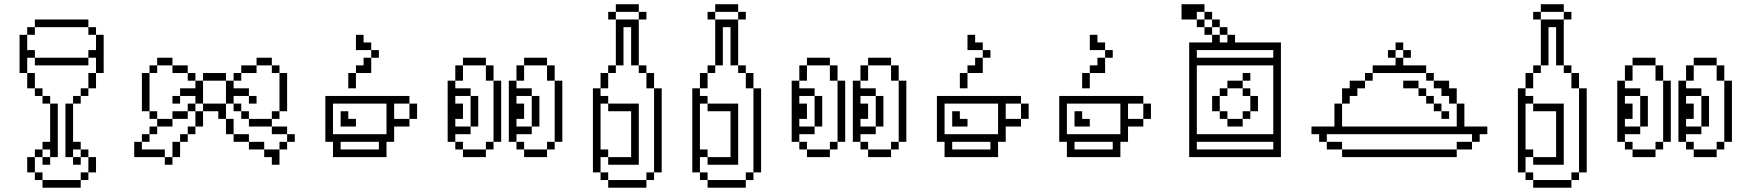

<svg xmlns="http://www.w3.org/2000/svg" viewBox="-20 -734 8183 897"><path d="M178.6 107.1V71.4H142.9V107.1ZM178.6 107.1V142.9H357.1V107.1ZM357.1 71.4V107.1H392.9V71.4ZM392.9 0V71.4H428.6V0ZM392.9 0V-35.7H357.1V0ZM142.9 71.4V0H107.1V71.4ZM321.4 0V-35.7H357.1V-71.4H321.4V-250H285.7V0ZM321.4 0V35.7H357.1V0ZM178.6 0V-35.7H142.9V0ZM178.6 0V35.7H214.3V0ZM178.6 -71.4V-35.7H214.3V0H250V-250H214.3V-71.4ZM214.3 -250V-285.7H178.6V-250ZM321.4 -285.7V-250H357.1V-285.7ZM357.1 -321.4V-285.7H392.9V-321.4ZM392.9 -392.9V-321.4H428.6V-392.9ZM428.6 -464.3V-392.9H464.3V-571.4H428.6V-500H392.9V-464.3ZM428.6 -571.4V-607.1H392.9V-571.4ZM178.6 -285.7V-321.4H142.9V-285.7ZM142.9 -321.4V-392.9H107.1V-321.4ZM107.1 -392.9V-464.3H142.9V-500H107.1V-571.4H71.4V-392.9ZM107.1 -607.1V-571.4H142.9V-607.1ZM142.9 -464.3V-428.6H392.9V-464.3ZM392.9 -607.1V-642.9H142.9V-607.1Z M750 0V-35.7H642.9V-71.4H607.1V0ZM750 0V35.7H785.7V0ZM642.9 -107.1V-71.4H678.6V-107.1ZM678.6 -142.9V-107.1H714.3V-142.9ZM714.3 -178.6V-214.3H678.6V-178.6ZM714.3 -178.6V-142.9H785.7V-178.6ZM678.6 -214.3V-392.9H642.9V-214.3ZM678.6 -428.6V-392.9H714.3V-428.6ZM714.3 -464.3V-428.6H785.7V-464.3ZM785.7 -428.6V-392.9H857.1V-428.6ZM857.1 -392.9V-357.1H892.9V-392.9ZM892.9 -357.1V-321.4H821.4V-285.7H892.9V-250H928.6V-357.1ZM785.7 -285.7V-250H821.4V-285.7ZM857.1 -250V-214.3H892.9V-250ZM857.1 -214.3H785.7V-178.6H857.1ZM785.7 -71.4V0H821.4V-71.4ZM821.4 -107.1V-71.4H857.1V-107.1ZM857.1 -142.9V-107.1H892.9V-142.9ZM892.9 -214.3V-142.9H928.6V-214.3ZM928.6 -250V-214.3H1000V-178.6H1035.7V-250ZM1035.7 -178.6V-107.1H1071.4V-178.6ZM1071.4 -107.1V-71.4H1142.9V-107.1ZM1142.9 -71.4V-35.7H1214.3V-71.4ZM1214.3 -35.7V0H1250V35.7H1285.7V-35.7ZM1285.7 -71.4V-35.7H1321.4V-71.4ZM1321.4 -107.1V-142.9H1250V-107.1ZM1321.4 -107.1V-71.4H1357.1V-107.1ZM1250 -142.9V-178.6H1142.9V-142.9ZM1142.9 -178.6V-214.3H1107.1V-178.6ZM1107.1 -214.3V-250H1071.4V-214.3ZM1071.4 -250V-285.7H1142.9V-321.4H1071.4V-357.1H1035.7V-250ZM1035.7 -357.1V-392.9H928.6V-357.1ZM1071.4 -392.9V-357.1H1107.1V-392.9ZM1142.9 -285.7V-250H1178.6V-285.7ZM1107.1 -428.6V-392.9H1178.6V-428.6ZM1178.6 -464.3V-428.6H1250V-464.3ZM1250 -428.6V-392.9H1285.7V-428.6ZM1285.7 -392.9V-214.3H1321.4V-392.9ZM1250 -214.3V-178.6H1285.7V-214.3Z M1535.7 -71.4V0H1785.7V-71.4H1821.4V-142.9H1892.9V-178.6H1821.4V-250H1892.9V-285.7H1500V-71.4ZM1535.7 -107.1V-250H1785.7V-107.1ZM1892.9 -250V-178.6H1928.6V-250ZM1571.4 -214.3V-142.9H1642.9V-178.6H1607.1V-214.3ZM1571.4 -35.7V-71.4H1750V-35.7ZM1607.1 -392.9V-321.4H1642.9V-392.9ZM1642.9 -428.6V-392.9H1714.3V-464.3H1678.6V-428.6ZM1714.3 -500V-535.7H1678.6V-571.4H1642.9V-500ZM1714.3 -500V-464.3H1750V-500Z M2250 -35.7H2142.9V0H2250ZM2071.4 -357.1V-71.4H2107.1V-107.1H2178.6V-142.9H2107.1V-178.6H2142.9V-250H2107.1V-285.7H2178.6V-321.4H2107.1V-357.1ZM2142.9 -35.7V-71.4H2107.1V-35.7ZM2250 -71.4V-35.7H2285.7V-71.4ZM2285.7 -357.1V-71.4H2321.4V-357.1ZM2107.1 -428.6V-357.1H2142.9V-428.6ZM2142.9 -464.3V-428.6H2250V-464.3ZM2250 -428.6V-357.1H2285.7V-428.6ZM2178.6 -285.7V-142.9H2214.3V-285.7ZM2535.7 -35.7H2428.6V0H2535.7ZM2357.1 -357.1V-71.4H2392.9V-107.1H2464.3V-142.9H2392.9V-178.6H2428.6V-250H2392.9V-285.7H2464.3V-321.4H2392.9V-357.1ZM2428.6 -35.7V-71.4H2392.9V-35.7ZM2535.7 -71.4V-35.7H2571.4V-71.4ZM2392.9 -428.6V-357.1H2428.6V-428.6ZM2428.6 -464.3V-428.6H2535.7V-464.3ZM2535.7 -428.6V-357.1H2571.4V-428.6ZM2464.3 -285.7V-142.9H2500V-285.7ZM2571.4 -357.1V-71.4H2607.1V-357.1Z M3000 107.1H2821.4V142.9H3000ZM2821.4 107.1V71.4H2785.7V107.1ZM3000 71.4V107.1H3035.7V71.4ZM3035.7 -321.4V71.4H3071.4V-321.4ZM2785.7 71.4V0H2821.4V-35.7H2785.7V-250H2821.4V-285.7H2785.7V-321.4H2750V71.4ZM3035.7 -321.4V-392.9H3000V-321.4ZM2821.4 -250V-214.3H2928.6V0H2821.4V35.7H2964.3V-250ZM2785.7 -392.9V-321.4H2821.4V-392.9ZM2821.4 -428.6V-392.9H2857.1V-428.6ZM2857.1 -642.9V-428.6H2892.9V-607.1H2928.6V-428.6H2964.3V-642.9ZM2857.1 -642.9V-678.6H2821.4V-642.9ZM2964.3 -428.6V-392.9H3000V-428.6ZM2964.3 -678.6V-714.3H2857.1V-678.6ZM2964.3 -678.6V-642.9H3000V-678.6Z M3464.3 107.1H3285.7V142.9H3464.3ZM3285.7 107.1V71.4H3250V107.1ZM3464.3 71.4V107.1H3500V71.4ZM3500 -321.4V71.4H3535.7V-321.4ZM3250 71.4V0H3285.7V-35.7H3250V-250H3285.7V-285.7H3250V-321.4H3214.3V71.4ZM3500 -321.4V-392.9H3464.3V-321.4ZM3285.7 -250V-214.3H3392.9V0H3285.7V35.7H3428.6V-250ZM3250 -392.9V-321.4H3285.7V-392.9ZM3285.7 -428.6V-392.9H3321.4V-428.6ZM3321.4 -642.9V-428.6H3357.1V-607.1H3392.9V-428.6H3428.6V-642.9ZM3321.4 -642.9V-678.6H3285.7V-642.9ZM3428.6 -428.6V-392.9H3464.3V-428.6ZM3428.6 -678.6V-714.3H3321.4V-678.6ZM3428.6 -678.6V-642.9H3464.3V-678.6Z M3857.1 -35.7H3750V0H3857.1ZM3678.6 -357.1V-71.4H3714.3V-107.1H3785.7V-142.9H3714.3V-178.6H3750V-250H3714.3V-285.7H3785.7V-321.4H3714.3V-357.1ZM3750 -35.7V-71.4H3714.3V-35.7ZM3857.1 -71.4V-35.7H3892.9V-71.4ZM3892.9 -357.1V-71.4H3928.6V-357.1ZM3714.3 -428.6V-357.1H3750V-428.6ZM3750 -464.3V-428.6H3857.1V-464.3ZM3857.1 -428.6V-357.1H3892.9V-428.6ZM3785.7 -285.7V-142.9H3821.4V-285.7ZM4142.9 -35.7H4035.7V0H4142.9ZM3964.3 -357.1V-71.4H4000V-107.1H4071.4V-142.9H4000V-178.6H4035.7V-250H4000V-285.7H4071.4V-321.4H4000V-357.1ZM4035.7 -35.7V-71.4H4000V-35.7ZM4142.9 -71.4V-35.7H4178.6V-71.4ZM4000 -428.6V-357.1H4035.7V-428.6ZM4035.7 -464.3V-428.6H4142.9V-464.3ZM4142.9 -428.6V-357.1H4178.6V-428.6ZM4071.4 -285.7V-142.9H4107.1V-285.7ZM4178.6 -357.1V-71.4H4214.3V-357.1Z M4392.9 -71.4V0H4642.9V-71.4H4678.6V-142.9H4750V-178.6H4678.6V-250H4750V-285.7H4357.1V-71.4ZM4392.9 -107.1V-250H4642.9V-107.1ZM4750 -250V-178.6H4785.7V-250ZM4428.6 -214.3V-142.9H4500V-178.6H4464.3V-214.3ZM4428.6 -35.7V-71.4H4607.1V-35.7ZM4464.3 -392.9V-321.4H4500V-392.9ZM4500 -428.6V-392.9H4571.4V-464.3H4535.7V-428.6ZM4571.4 -500V-535.7H4535.7V-571.4H4500V-500ZM4571.4 -500V-464.3H4607.1V-500Z M4964.3 -71.4V0H5214.3V-71.4H5250V-142.9H5321.4V-178.6H5250V-250H5321.4V-285.7H4928.6V-71.4ZM4964.3 -107.1V-250H5214.3V-107.1ZM5321.4 -250V-178.6H5357.1V-250ZM5000 -214.3V-142.9H5071.4V-178.6H5035.7V-214.3ZM5000 -35.7V-71.4H5178.6V-35.7ZM5035.7 -392.9V-321.4H5071.4V-392.9ZM5071.4 -428.6V-392.9H5142.9V-464.3H5107.1V-428.6ZM5142.9 -500V-535.7H5107.1V-571.4H5071.4V-500ZM5142.9 -500V-464.3H5178.6V-500Z M5571.4 -35.7V-71.4H5928.6V-35.7ZM5928.6 -107.1H5571.4V-428.6H5928.6ZM5928.6 -464.3H5571.4V-500H5928.6ZM5964.3 -535.7H5750V-571.4H5714.3V-535.7H5678.6V-571.4H5642.9V-535.7H5535.7V0H5964.3ZM5642.9 -285.7V-214.3H5678.6V-285.7ZM5678.6 -214.3V-178.6H5714.3V-214.3ZM5714.3 -178.6V-142.9H5785.7V-178.6ZM5785.7 -214.3V-178.6H5821.4V-214.3ZM5821.4 -285.7V-214.3H5857.1V-285.7ZM5821.4 -285.7V-321.4H5785.7V-285.7ZM5785.7 -321.4V-357.1H5714.3V-321.4ZM5678.6 -321.4V-285.7H5714.3V-321.4ZM5785.7 -392.9V-357.1H5821.4V-392.9ZM5642.9 -571.4V-607.1H5607.1V-571.4ZM5607.1 -607.1V-642.9H5571.4V-607.1ZM5571.4 -642.9V-678.6H5607.1V-714.3H5500V-642.9ZM5714.3 -571.4V-607.1H5678.6V-571.4ZM5678.6 -607.1V-642.9H5642.9V-607.1ZM5642.9 -642.9V-678.6H5607.1V-642.9Z M6250 -35.7V-71.4H6178.6V-35.7ZM6250 -35.7V0H6785.7V-35.7ZM6857.1 -71.4H6785.7V-35.7H6857.1ZM6178.6 -71.4V-107.1H6857.1V-71.4H6892.9V-107.1H6928.6V-142.9H6821.4V-250H6785.7V-142.9H6250V-250H6214.3V-142.9H6107.1V-107.1H6142.9V-71.4ZM6250 -321.4V-250H6285.7V-285.7H6321.4V-321.4H6357.1V-357.1H6285.7V-321.4ZM6357.1 -392.9V-357.1H6392.9V-392.9ZM6392.9 -428.6V-392.9H6642.9V-428.6H6535.7V-464.3H6500V-428.6ZM6642.9 -392.9V-357.1H6678.6V-392.9ZM6678.6 -357.1V-321.4H6714.3V-285.7H6750V-250H6785.7V-321.4H6750V-357.1ZM6500 -464.3V-500H6464.3V-464.3ZM6500 -535.7V-500H6535.7V-535.7ZM6535.7 -500V-464.3H6571.4V-500ZM6535.7 -357.1V-321.4H6607.1V-357.1ZM6607.1 -321.4V-285.7H6642.9V-321.4ZM6642.9 -285.7V-250H6678.6V-285.7ZM6678.6 -250V-214.3H6714.3V-250ZM6714.3 -214.3V-178.6H6750V-214.3Z M7321.4 107.1H7142.9V142.9H7321.4ZM7142.9 107.1V71.4H7107.1V107.1ZM7321.4 71.4V107.1H7357.1V71.4ZM7357.1 -321.4V71.4H7392.9V-321.4ZM7107.1 71.4V0H7142.9V-35.7H7107.1V-250H7142.9V-285.7H7107.1V-321.4H7071.4V71.4ZM7357.1 -321.4V-392.9H7321.4V-321.4ZM7142.9 -250V-214.3H7250V0H7142.9V35.7H7285.7V-250ZM7107.1 -392.9V-321.4H7142.9V-392.9ZM7142.9 -428.6V-392.9H7178.6V-428.6ZM7178.6 -642.9V-428.6H7214.3V-607.1H7250V-428.6H7285.7V-642.9ZM7178.6 -642.9V-678.6H7142.9V-642.9ZM7285.7 -428.6V-392.9H7321.4V-428.6ZM7285.7 -678.6V-714.3H7178.6V-678.6ZM7285.7 -678.6V-642.9H7321.4V-678.6Z M7714.3 -35.7H7607.1V0H7714.3ZM7535.7 -357.1V-71.4H7571.4V-107.1H7642.9V-142.9H7571.4V-178.6H7607.1V-250H7571.4V-285.7H7642.9V-321.4H7571.4V-357.1ZM7607.1 -35.7V-71.4H7571.4V-35.7ZM7714.3 -71.4V-35.7H7750V-71.4ZM7750 -357.1V-71.4H7785.7V-357.1ZM7571.4 -428.6V-357.1H7607.1V-428.6ZM7607.1 -464.3V-428.6H7714.3V-464.3ZM7714.3 -428.6V-357.1H7750V-428.6ZM7642.9 -285.7V-142.9H7678.6V-285.7ZM8000 -35.7H7892.9V0H8000ZM7821.4 -357.1V-71.4H7857.1V-107.1H7928.6V-142.9H7857.1V-178.6H7892.9V-250H7857.1V-285.7H7928.6V-321.4H7857.1V-357.1ZM7892.9 -35.7V-71.4H7857.1V-35.7ZM8000 -71.4V-35.7H8035.7V-71.4ZM7857.1 -428.6V-357.1H7892.9V-428.6ZM7892.9 -464.3V-428.6H8000V-464.3ZM8000 -428.6V-357.1H8035.7V-428.6ZM7928.6 -285.7V-142.9H7964.3V-285.7ZM8035.7 -357.1V-71.4H8071.4V-357.1Z"/></svg>

Font: Gossip Icons Med Pixel
Style: Regular
Weight: 500
Designer: Deborah Khodanovich
Version: Version 1.001;Glyphs 3.3.1 (3343)